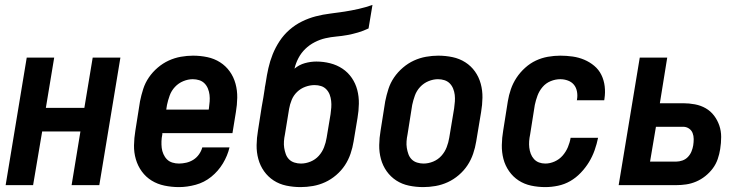

<svg xmlns="http://www.w3.org/2000/svg" viewBox="-20 -755 3040 783"><path d="M3 0 89 -520H201L167 -315H324L358 -520H471L385 0H272L308 -219H152L115 0Z M710 8Q680 8 651 2Q622 -4 598.5 -18.5Q575 -33 558.5 -55.5Q542 -78 534 -105.5Q526 -133 526.5 -162.5Q527 -192 532 -222L551 -342Q556 -367 564 -392Q572 -417 587 -439Q602 -461 623 -479Q644 -497 668 -508Q692 -519 717.5 -523.5Q743 -528 767 -528Q797 -528 825.5 -522Q854 -516 877.5 -501Q901 -486 917 -463.5Q933 -441 940.5 -413.5Q948 -386 947.5 -356.5Q947 -327 942 -298L928 -212H642V-207Q639 -193 638.5 -179Q638 -165 639.5 -152Q641 -139 646.5 -126.5Q652 -114 661 -105Q670 -96 683 -92Q696 -88 710 -88Q724 -88 739.5 -91.5Q755 -95 768.5 -103.5Q782 -112 791.5 -125.5Q801 -139 805 -154H916Q908 -120 889 -88.5Q870 -57 841.5 -34Q813 -11 778 -1.5Q743 8 710 8ZM658 -308H831L832 -313Q834 -327 835 -341Q836 -355 834.5 -368Q833 -381 828 -393.5Q823 -406 814 -415Q805 -424 792.5 -428Q780 -432 766 -432Q747 -432 727.5 -424Q708 -416 693.5 -400.5Q679 -385 672 -365.5Q665 -346 661 -327Z M1206 8Q1176 8 1147.5 2Q1119 -4 1096 -19Q1073 -34 1057 -56.5Q1041 -79 1033.5 -106.5Q1026 -134 1026.5 -163.5Q1027 -193 1032 -222L1047 -318Q1051 -338 1054 -357.5Q1057 -377 1060 -396V-398Q1061 -403 1062 -408.5Q1063 -414 1064 -420Q1068 -448 1074.5 -477Q1081 -506 1092 -533.5Q1103 -561 1120 -587Q1137 -613 1160.5 -633.5Q1184 -654 1211.5 -667.5Q1239 -681 1268 -688.5Q1297 -696 1326 -699.5Q1355 -703 1384 -707.5Q1413 -712 1442 -718.5Q1471 -725 1499 -735L1483 -639Q1462 -629 1440 -622.5Q1418 -616 1396 -612Q1374 -608 1351.5 -606Q1329 -604 1307 -599Q1285 -594 1263.5 -583Q1242 -572 1225 -555.5Q1208 -539 1197 -518Q1186 -497 1181 -475Q1200 -491 1223.5 -497.5Q1247 -504 1270 -504Q1299 -504 1326.5 -497Q1354 -490 1376.5 -475Q1399 -460 1414.5 -437.5Q1430 -415 1437 -388Q1444 -361 1443.5 -332Q1443 -303 1438 -274L1422 -178Q1418 -153 1409.5 -128Q1401 -103 1386.5 -81Q1372 -59 1351 -41Q1330 -23 1306 -12Q1282 -1 1256.5 3.5Q1231 8 1206 8ZM1207 -88Q1227 -88 1246.5 -96Q1266 -104 1280 -119.5Q1294 -135 1301.5 -154.5Q1309 -174 1312 -193L1328 -289Q1330 -303 1331 -316.5Q1332 -330 1330.5 -343.5Q1329 -357 1324.5 -369Q1320 -381 1311 -390.5Q1302 -400 1289.5 -404Q1277 -408 1263 -408Q1244 -408 1225 -401Q1206 -394 1191.5 -380Q1177 -366 1169.5 -347.5Q1162 -329 1159 -311L1142 -207Q1139 -193 1138 -179Q1137 -165 1139 -152Q1141 -139 1145.5 -126.5Q1150 -114 1159 -105Q1168 -96 1181 -92Q1194 -88 1207 -88Z M1706 8Q1676 8 1647.5 2Q1619 -4 1596 -19Q1573 -34 1557 -56.5Q1541 -79 1533.5 -106.5Q1526 -134 1526.5 -163.5Q1527 -193 1532 -222L1551 -342Q1556 -367 1564 -392Q1572 -417 1587 -439Q1602 -461 1623 -479Q1644 -497 1668 -508Q1692 -519 1717.5 -523.5Q1743 -528 1767 -528Q1797 -528 1825.5 -522Q1854 -516 1877.5 -501Q1901 -486 1917 -463.5Q1933 -441 1940.5 -413.5Q1948 -386 1947.5 -356.5Q1947 -327 1942 -298L1922 -178Q1918 -153 1909.5 -128Q1901 -103 1886.5 -81Q1872 -59 1851 -41Q1830 -23 1806 -12Q1782 -1 1756.5 3.5Q1731 8 1706 8ZM1707 -88Q1727 -88 1746.5 -96Q1766 -104 1780 -119.5Q1794 -135 1801.5 -154.5Q1809 -174 1812 -193L1832 -313Q1834 -327 1835 -341Q1836 -355 1834.5 -368Q1833 -381 1828 -393.5Q1823 -406 1814 -415Q1805 -424 1792.5 -428Q1780 -432 1766 -432Q1747 -432 1727.5 -424Q1708 -416 1693.5 -400.5Q1679 -385 1672 -365.5Q1665 -346 1661 -327L1642 -207Q1639 -193 1638 -179Q1637 -165 1639 -152Q1641 -139 1645.5 -126.5Q1650 -114 1659 -105Q1668 -96 1681 -92Q1694 -88 1707 -88Z M2204 8Q2174 8 2146 2Q2118 -4 2095 -19Q2072 -34 2056 -57Q2040 -80 2033 -107Q2026 -134 2026.5 -163.5Q2027 -193 2032 -222L2051 -342Q2055 -367 2063.5 -391.5Q2072 -416 2086.5 -438Q2101 -460 2121.5 -478.5Q2142 -497 2165.5 -508Q2189 -519 2214.5 -523.5Q2240 -528 2265 -528Q2290 -528 2315 -524.5Q2340 -521 2362.5 -511.5Q2385 -502 2403.5 -486.5Q2422 -471 2432.5 -449.5Q2443 -428 2446 -403Q2449 -378 2445 -352Q2445 -350 2444.5 -348.5Q2444 -347 2444 -346H2332Q2333 -347 2333 -347.5Q2333 -348 2333 -349Q2336 -365 2333 -381.5Q2330 -398 2320.5 -409.5Q2311 -421 2296 -426.5Q2281 -432 2265 -432Q2245 -432 2225.5 -424Q2206 -416 2192.5 -400Q2179 -384 2172 -365Q2165 -346 2161 -327L2142 -207Q2139 -193 2138 -179.5Q2137 -166 2138.5 -153Q2140 -140 2144.5 -128Q2149 -116 2157.5 -106.5Q2166 -97 2178 -92.5Q2190 -88 2204 -88Q2223 -88 2242 -96.5Q2261 -105 2274.5 -120.5Q2288 -136 2296 -155Q2304 -174 2307 -193H2419Q2414 -168 2405 -142.5Q2396 -117 2382 -94Q2368 -71 2348.5 -50.5Q2329 -30 2305.5 -16.5Q2282 -3 2255.5 2.5Q2229 8 2204 8Z M2503 0 2589 -520H2701L2671 -334H2766Q2790 -334 2814 -329.5Q2838 -325 2858 -313.5Q2878 -302 2892 -283.5Q2906 -265 2913.5 -243Q2921 -221 2921 -196.5Q2921 -172 2917 -147Q2914 -127 2907 -106.5Q2900 -86 2887 -68.5Q2874 -51 2856.5 -37Q2839 -23 2819 -14.5Q2799 -6 2778.5 -3Q2758 0 2738 0ZM2738 -96Q2750 -96 2763 -100.5Q2776 -105 2785.5 -115Q2795 -125 2800 -137.5Q2805 -150 2807 -162Q2809 -175 2809 -188Q2809 -201 2804.5 -212.5Q2800 -224 2789.5 -231Q2779 -238 2766 -238H2655L2631 -96Z"/></svg>

Font: Iosevka SS04 Oblique
Style: Bold
Weight: 700
Italic angle: -9°
Monospace: yes
Designer: Belleve Invis
Foundry: Belleve Invis
Version: Version 19.0.0; ttfautohint (v1.8.4)